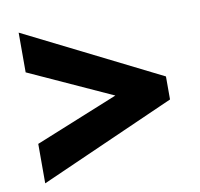

<svg xmlns="http://www.w3.org/2000/svg" viewBox="-66 -707 719 690"><g transform="rotate(-10 293.0 -362.0)"><path d="M45 -231 348 -354 45 -492V-637L539 -390V-306L45 -87Z"/></g></svg>

Font: Noto Sans Armenian Black
Style: Regular
Weight: 900
Version: Version 2.007